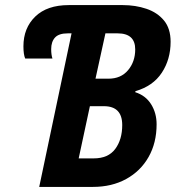

<svg xmlns="http://www.w3.org/2000/svg" viewBox="-20 -734 690 754"><path d="M134 0 261 -603H246Q211 -603 196 -586.5Q181 -570 181 -541Q181 -519 186 -504H79Q72 -520 72 -552Q72 -624 118.5 -669Q165 -714 250 -714H462Q512 -714 555 -699.5Q598 -685 624 -653.5Q650 -622 650 -570Q650 -501 615.5 -448.5Q581 -396 512 -376L511 -372Q552 -359 573.5 -324.5Q595 -290 595 -246Q595 -173 563.5 -117.5Q532 -62 475.5 -31Q419 0 345 0ZM406 -425Q455 -425 483 -458.5Q511 -492 511 -540Q511 -603 442 -603H394L355 -425ZM348 -112Q405 -112 432.5 -149Q460 -186 460 -243Q460 -317 388 -317H333L289 -112Z"/></svg>

Font: Noto Sans Condensed
Style: Bold Italic
Weight: 700
Width: 3
Italic angle: -12°
Designer: Monotype Design Team
Foundry: Monotype Imaging Inc.
Version: Version 2.013; ttfautohint (v1.8.4.7-5d5b)